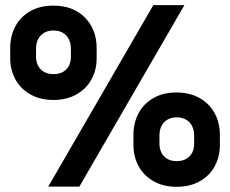

<svg xmlns="http://www.w3.org/2000/svg" viewBox="-20 -731 900 751"><path d="M188 -709Q267 -709 312.5 -662Q358 -615 358 -544V-502.7Q358 -458 338 -420.9Q317.9 -383.7 279.5 -361.9Q241 -340 189 -340Q137 -340 98.5 -361.9Q60.1 -383.7 40 -420.9Q20 -458 20 -502.8V-544.2Q20 -590 39.9 -627.6Q59.9 -665.3 98.1 -687.1Q136.2 -709 188 -709ZM189.2 -441Q211 -441 226.5 -449.8Q242 -458.7 249.7 -474Q257.3 -489.4 257.3 -507.7V-541.7Q257.3 -560.6 249.7 -576.6Q242 -592.7 226.7 -602.2Q211.3 -611.7 189 -611.7Q167.3 -611.7 151.8 -602.2Q136.3 -592.7 128.7 -577Q121 -561.3 121 -541.6V-507.7Q121 -490 128.7 -474.7Q136.3 -459.3 151.7 -450.2Q167 -441 189.2 -441ZM290.3 -1H168.7L579.7 -711H701.3ZM670 -369.3Q722.8 -369.3 761.2 -347.3Q799.7 -325.3 819.8 -287.8Q840 -250.3 840 -204.5V-163.1Q840 -118.3 820.1 -81.2Q800.3 -44.1 761.8 -22.2Q723.3 -0.3 671 -0.3Q619 -0.3 580.5 -22.2Q542.1 -44.1 522 -81.2Q502 -118.3 502 -163.1V-204.5Q502 -250.3 521.9 -288Q541.9 -325.6 580.1 -347.5Q618.2 -369.3 670 -369.3ZM671.2 -100.7Q693 -100.7 708.5 -109.7Q724 -118.7 731.7 -133.8Q739.3 -149 739.3 -168V-201.7Q739.3 -221.3 731.7 -237.2Q724 -253 708.7 -262.5Q693.3 -272 670.7 -272Q649.3 -272 634 -262.5Q618.7 -253 611.2 -237.2Q603.7 -221.3 603.7 -201.6V-167.7Q603.7 -149.7 611.3 -134.2Q619 -118.7 634.2 -109.7Q649.3 -100.7 671.2 -100.7Z"/></svg>

Font: FreesentationVF
Style: Regular
Weight: 400
Designer: glyphs from Roboto by Christian Robertson / Hangul glyphs from Noto Sans CJK(Source Han Sans) by Jang Soo-young and Kang
Foundry: PT&
Version: Version 2.001;Glyphs 3.3.1 (3343)